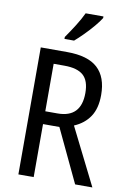

<svg xmlns="http://www.w3.org/2000/svg" viewBox="-101 -1003 711 1063"><g transform="rotate(10 254.5 -471.5)"><path d="M228 -714Q345 -714 400 -663.5Q455 -613 455 -512Q455 -437 424 -390.5Q393 -344 336 -320L496 0H399L258 -298H166V0H80V-714ZM227 -637H166V-370H235Q367 -370 367 -508Q367 -577 333 -607Q299 -637 227 -637ZM392 -934Q379 -913 355 -884.5Q331 -856 303.5 -828.5Q276 -801 255 -783H201V-794Q227 -831 251.5 -870Q276 -909 292 -943H392Z"/></g></svg>

Font: Noto Sans Tamil Condensed
Style: Regular
Weight: 400
Width: 3
Designer: Jelle Bosma - Monotype Design Team
Foundry: Monotype Imaging Inc.
Version: Version 2.004; ttfautohint (v1.8.4.7-5d5b)